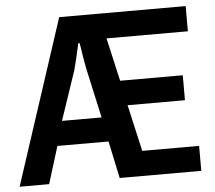

<svg xmlns="http://www.w3.org/2000/svg" viewBox="-55 -742 891 797"><g transform="rotate(-5 390.5 -343.5)"><path d="M-5 0 220 -687H747V-582H408L449 -402H710V-298H471L515 -104H752V0H412L379 -155H166L118 0ZM194 -257H359L314 -461Q311 -477 308 -492.5Q305 -508 303 -522.5Q301 -537 299 -549.5Q297 -562 295 -572H289Q289 -569 286 -556.5Q283 -544 279 -526Q275 -508 270.5 -490.5Q266 -473 263 -461Z"/></g></svg>

Font: Archivo SemiBold Condensed
Style: Regular
Weight: 600
Width: 3
Version: Version 2.001